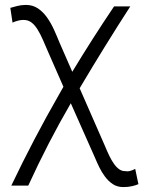

<svg xmlns="http://www.w3.org/2000/svg" viewBox="-20 -547 601 781"><path d="M482 214Q457 214 439 202Q421 190 407.5 172Q394 154 384 133.5Q374 113 367 96L268 -127Q175 33 95 208H26Q117 17 221 -164Q230 -179 238 -194L177 -333Q165 -361 154.5 -385Q144 -409 132.5 -427.5Q121 -446 107.5 -456Q94 -466 75 -466Q64 -466 51.5 -462.5Q39 -459 31 -455L22 -515Q32 -518 49.5 -522.5Q67 -527 85 -527Q113 -527 134 -513Q155 -499 171 -476.5Q187 -454 199.5 -426.5Q212 -399 222 -374L274 -255Q355 -389 444 -521H510Q406 -360 304 -188L407 47Q416 69 425 87.5Q434 106 444 120Q454 134 465 141.5Q476 149 487 149Q489 149 490 149Q494 150 498 150Q504 150 512 147.5Q520 145 530 140L543 202Q535 206 518.5 210Q502 214 482 214Z"/></svg>

Font: Rising Sun Light
Style: Regular
Weight: 300
Designer: Matt McInerney, Pablo Impallari, Rodrigo Fuenzalida (Raleway font), Stephen Hutchings (Greek), Cristiano Sobral (main ch
Foundry: The Rising Sun Project Authors
Version: Version 4.327; ttfautohint (v1.8.4.7-5d5b-dirty)